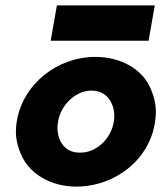

<svg xmlns="http://www.w3.org/2000/svg" viewBox="-20 -682 612 712"><path d="M168 -531H531L554 -662H191ZM42 -231C40 -218 39 -206 39 -194C39 -163 47 -132 62 -101C91 -39 167 10 262 10C408 10 535 -91 555 -230C557 -243 558 -255 558 -267C558 -298 550 -330 535 -361C506 -424 430 -471 334 -471C191 -471 64 -369 42 -231ZM195 -230C205 -294 262 -346 318 -346C320 -346 321 -346 322 -346C386 -344 404 -286 404 -253C404 -246 403 -239 402 -231C392 -166 336 -116 279 -116C278 -116 276 -116 275 -116C210 -116 193 -174 193 -208C193 -215 194 -222 195 -230Z"/></svg>

Font: Jost
Style: Bold Italic
Weight: 700
Italic angle: -5°
Version: Version 3.710